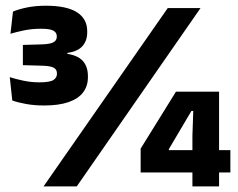

<svg xmlns="http://www.w3.org/2000/svg" viewBox="-20 -668 854 688"><path d="M138 -290Q103 -290 72.8 -295.5Q42.5 -301 24 -308L15 -391.5Q37 -384.5 64.2 -378.8Q91.5 -373 121 -373Q158.5 -373 171.2 -381.2Q184 -389.5 184 -403V-405Q184 -411.5 181.5 -416.5Q179 -421.5 173.5 -424.8Q168 -428 158.2 -430Q148.5 -432 134 -432.5L62 -434.5V-507L131 -509Q159.5 -510 171.5 -516.5Q183.5 -523 183.5 -536.5V-538Q183.5 -551.5 171.2 -558.2Q159 -565 127 -565Q94 -565 65.5 -559Q37 -553 17.5 -547L26.5 -626.5Q48 -635.5 78 -641.5Q108 -647.5 144.5 -647.5Q219 -647.5 255.8 -624Q292.5 -600.5 292.5 -556.5V-552Q292.5 -522 275.5 -502.8Q258.5 -483.5 221.5 -478.5V-466L215 -476Q258 -470.5 276.5 -450Q295 -429.5 295 -395.5V-390.5Q295 -360 278 -337.2Q261 -314.5 226 -302.2Q191 -290 138 -290ZM136 0 581 -639H698.5L255 0ZM669.5 0V-181.5L672.5 -270.5H666L585 -133.5V-102L540.5 -130H805.5V-50H484V-135.5L610.5 -339.5H765V0Z"/></svg>

Font: Anek Gurmukhi
Style: Bold
Weight: 700
Designer: Sarang Kulkarni (Gurmukhi), Yesha Goshar (Latin)
Foundry: Ek Type
Version: Version 1.003